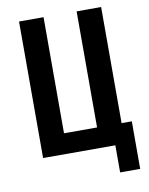

<svg xmlns="http://www.w3.org/2000/svg" viewBox="-95 -804 790 1018"><g transform="rotate(-10 300.0 -294.5)"><path d="M468 146V0H79V-735H211V-110H389V-735H521V-110H576V146Z"/></g></svg>

Font: Iosevka Curly XBdEx
Style: Regular
Weight: 800
Width: 7
Monospace: yes
Designer: Belleve Invis
Foundry: Belleve Invis
Version: Version 11.1.0; ttfautohint (v1.8.3)